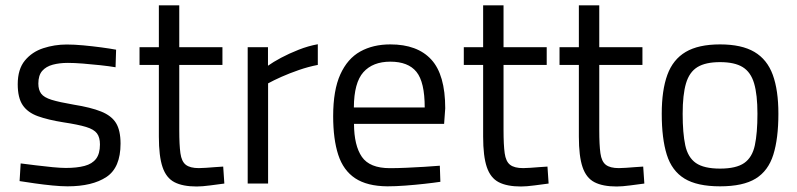

<svg xmlns="http://www.w3.org/2000/svg" viewBox="-20 -673 2924 704"><path d="M227.6 10.2Q204.2 10.2 172.2 7.1Q140.2 4 108.1 -0.6Q76 -5.2 51.8 -9L55.8 -73.8Q80.4 -70.8 111.8 -66.8Q143.2 -62.8 173.2 -60Q203.2 -57.2 221.2 -57.2Q262.2 -57.2 290.1 -64.7Q318.1 -72.1 332.3 -90.8Q346.5 -109.5 346.5 -143.4Q346.5 -169.4 335.5 -184Q324.5 -198.7 295.6 -207.5Q266.7 -216.3 212.4 -224.5Q156 -233.5 118.7 -247Q81.4 -260.5 63.2 -287.5Q45 -314.5 45 -364.1Q45 -419.2 71.2 -451Q97.4 -482.8 138.7 -496.3Q180 -509.8 224.8 -509.8Q252.4 -509.8 285.6 -506.7Q318.8 -503.6 351 -499.3Q383.2 -495 405.7 -490.8L403.7 -426.4Q380 -430.4 348 -433.9Q316 -437.4 284.1 -439.9Q252.2 -442.4 228.8 -442.4Q198 -442.4 173.5 -435.8Q148.9 -429.2 134.7 -413Q120.6 -396.7 120.6 -366.5Q120.6 -343.6 130.9 -329.7Q141.1 -315.8 169.3 -307Q197.5 -298.3 250.1 -289.3Q312.9 -279.3 350.7 -264.1Q388.5 -249 405.3 -222Q422 -195 422 -146.4Q422 -58.4 370.3 -24.1Q318.6 10.2 227.6 10.2Z M701.2 10.8Q650.2 10.8 619.8 -4.9Q589.4 -20.6 576 -60.3Q562.5 -100 562.5 -172V-435H491.6V-500H562.5V-653.4H637.3V-500H795.6V-435H637.3V-196Q637.3 -141.6 641.5 -111.3Q645.7 -80.9 661.3 -68.8Q676.9 -56.6 709.2 -56.6Q719.2 -56.6 735.3 -57.7Q751.4 -58.8 768.4 -60.2Q785.4 -61.6 798.4 -62.2L802.6 0Q781.2 2.8 751.2 6.8Q721.2 10.8 701.2 10.8Z M888.2 0V-500H962.6V-432Q981.2 -445.4 1010.5 -461.1Q1039.9 -476.8 1075.2 -490.7Q1110.5 -504.6 1145.3 -510.8V-435Q1110.9 -428.4 1076.2 -416.4Q1041.5 -404.4 1012 -391.3Q982.5 -378.1 963 -367.3V0Z M1400.4 10.2Q1326 9.6 1282.4 -19.3Q1238.8 -48.2 1220.2 -105.4Q1201.6 -162.6 1201.6 -247.2Q1201.6 -342.2 1227.8 -400.1Q1254 -458 1300.9 -484.1Q1347.8 -510.2 1411.2 -510.2Q1510.4 -510.2 1561.4 -454.6Q1612.5 -399 1612.5 -275.8L1608.4 -218.7H1278Q1278.4 -139 1307 -97.7Q1335.7 -56.4 1409.5 -56.4Q1437.1 -56.4 1470.7 -57.9Q1504.3 -59.4 1536.9 -61.4Q1569.5 -63.4 1592.7 -65.4L1594.7 -6.4Q1570.7 -2.8 1536.5 1Q1502.2 4.8 1466.2 7.5Q1430.2 10.2 1400.4 10.2ZM1277.5 -278.9H1537.3Q1537.3 -372.1 1507 -409.5Q1476.7 -446.9 1411.2 -446.9Q1347 -446.9 1312.5 -408.4Q1278 -369.9 1277.5 -278.9Z M1890.2 10.8Q1839.2 10.8 1808.8 -4.9Q1778.4 -20.6 1765 -60.3Q1751.5 -100 1751.5 -172V-435H1680.6V-500H1751.5V-653.4H1826.3V-500H1984.6V-435H1826.3V-196Q1826.3 -141.6 1830.5 -111.3Q1834.7 -80.9 1850.3 -68.8Q1865.9 -56.6 1898.2 -56.6Q1908.2 -56.6 1924.3 -57.7Q1940.4 -58.8 1957.4 -60.2Q1974.4 -61.6 1987.4 -62.2L1991.6 0Q1970.2 2.8 1940.2 6.8Q1910.2 10.8 1890.2 10.8Z M2241.2 10.8Q2190.2 10.8 2159.8 -4.9Q2129.4 -20.6 2116 -60.3Q2102.5 -100 2102.5 -172V-435H2031.6V-500H2102.5V-653.4H2177.3V-500H2335.6V-435H2177.3V-196Q2177.3 -141.6 2181.5 -111.3Q2185.7 -80.9 2201.3 -68.8Q2216.9 -56.6 2249.2 -56.6Q2259.2 -56.6 2275.3 -57.7Q2291.4 -58.8 2308.4 -60.2Q2325.4 -61.6 2338.4 -62.2L2342.6 0Q2321.2 2.8 2291.2 6.8Q2261.2 10.8 2241.2 10.8Z M2620.2 10.2Q2536.2 10.2 2489.8 -18.2Q2443.4 -46.6 2424.9 -105.8Q2406.4 -165 2406.4 -255.8Q2406.4 -342.4 2427 -398.7Q2447.6 -455 2494.3 -482.6Q2541 -510.2 2620.2 -510.2Q2699.4 -510.2 2746.1 -482.6Q2792.9 -455 2813.5 -398.7Q2834.1 -342.4 2834.1 -255.8Q2834.1 -165 2815.5 -105.8Q2797 -46.6 2750.9 -18.2Q2704.8 10.2 2620.2 10.2ZM2620.2 -54.8Q2679.3 -54.8 2708.8 -75.3Q2738.3 -95.9 2747.8 -140.5Q2757.3 -185.1 2757.3 -255.8Q2757.3 -325.7 2745.1 -367.2Q2732.9 -408.7 2703.1 -427Q2673.4 -445.2 2620.2 -445.2Q2567.1 -445.2 2537.3 -427Q2507.5 -408.7 2495.3 -367.2Q2483.1 -325.7 2483.1 -255.8Q2483.1 -185.1 2492.6 -140.5Q2502.1 -95.9 2531.6 -75.3Q2561.1 -54.8 2620.2 -54.8Z"/></svg>

Font: Titillium Web
Style: Bold
Weight: 700
Designer: Mohamed Gaber, Accademia di Belle Arti di Urbino
Foundry: Kief Type Foundry, Accademia di Belle Arti di Urbino
Version: Version 3.000